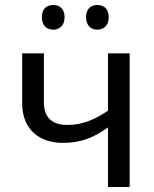

<svg xmlns="http://www.w3.org/2000/svg" viewBox="-20 -750 619 770"><path d="M148 -681C148 -647 168 -631 194 -631C218 -631 239 -647 239 -681C239 -716 218 -730 194 -730C168 -730 148 -716 148 -681ZM325 -681C325 -647 346 -631 370 -631C395 -631 416 -647 416 -681C416 -716 395 -730 370 -730C346 -730 325 -716 325 -681ZM156 -536H69V-335C69 -239 129 -177 233 -177C308 -177 358 -200 413 -239V0H500V-536H413V-306C360 -271 313 -249 250 -249C189 -249 156 -278 156 -341Z"/></svg>

Font: Noto Sans Thai
Style: Regular
Weight: 400
Designer: Monotype Design Team
Foundry: Monotype Imaging Inc.
Version: Version 1.901